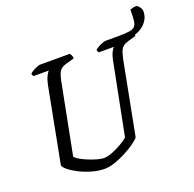

<svg xmlns="http://www.w3.org/2000/svg" viewBox="-143 -980 1137 1126"><g transform="rotate(-20 426.0 -417.0)"><path d="M325 0Q285 0 243.5 -12Q202 -24 167 -42Q132 -60 110 -78.5Q88 -97 88 -109L177 -573Q184 -608 194.5 -628.5Q205 -649 212 -654H117Q115 -656 112 -660.5Q109 -665 109 -672Q116 -679 129.5 -686.5Q143 -694 156 -699Q169 -704 175 -704H361Q364 -700 368.5 -691.5Q373 -683 373 -671L326 -658Q295 -650 281.5 -633.5Q268 -617 259 -572L173 -131Q178 -122 198 -110Q218 -98 244.5 -87Q271 -76 297 -68.5Q323 -61 340 -61Q364 -61 396.5 -74Q429 -87 457 -104Q485 -121 497 -132L584 -573Q591 -610 601 -629.5Q611 -649 618 -654H524Q522 -656 519 -661Q516 -666 516 -672Q523 -679 536.5 -686.5Q550 -694 563 -699Q576 -704 582 -704H748Q750 -700 754 -692Q758 -684 758 -671L709 -657Q688 -651 676 -641.5Q664 -632 657 -614Q650 -596 643 -563L556 -112Q546 -98 519 -79Q492 -60 457.5 -42Q423 -24 387.5 -12Q352 0 325 0ZM704 -671Q695 -671 683 -673.5Q671 -676 662 -680L663 -704Q707 -704 732 -708Q757 -712 767.5 -723.5Q778 -735 780.5 -759.5Q783 -784 783 -826Q794 -830 803 -832Q812 -834 820 -834Q830 -834 841 -819Q852 -804 852 -792Q852 -757 832.5 -730Q813 -703 779.5 -687Q746 -671 704 -671Z"/></g></svg>

Font: Texturina
Style: Italic
Weight: 400
Italic angle: -11°
Designer: Guillermo Torres Carreño
Foundry: Omnibus-Type
Version: Version 1.002; ttfautohint (v1.8.3)